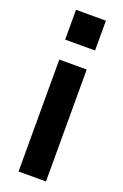

<svg xmlns="http://www.w3.org/2000/svg" viewBox="-149 -808 547 854"><g transform="rotate(20 125.0 -381.5)"><path d="M60.1 0V-529.8H189.9V0ZM195.8 -763.2V-622.1H54.2V-763.2Z"/></g></svg>

Font: Cooper Hewitt
Style: Semibold
Weight: 709
Designer: Village Type and Design LLC
Foundry: Cooper Hewitt Smithsonian Design Museum
Version: 1.000